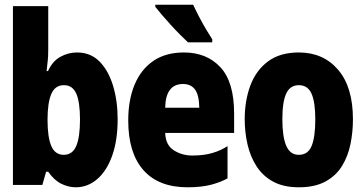

<svg xmlns="http://www.w3.org/2000/svg" viewBox="-20 -786 1540 816"><path d="M302 10Q271 10 240.5 -5Q210 -20 185 -56H176L160 0H35V-760H185V-574Q185 -547 183 -529Q181 -511 178 -484H184Q203 -526 236.5 -544.5Q270 -563 307 -563Q365 -563 403 -524.5Q441 -486 460.5 -421.5Q480 -357 480 -279Q480 -190 457 -125Q434 -60 393.5 -25Q353 10 302 10ZM251 -128Q288 -128 304 -165.5Q320 -203 320 -278Q320 -353 304 -388.5Q288 -424 252 -424Q214 -424 198 -386.5Q182 -349 182 -277Q182 -203 198 -165.5Q214 -128 251 -128Z M777 10Q654 10 589.5 -63Q525 -136 525 -274Q525 -361 552 -426Q579 -491 631.5 -527Q684 -563 762 -563Q858 -563 916.5 -500.5Q975 -438 975 -303V-221H682Q684 -169 719 -147Q754 -125 797 -125Q847 -125 883.5 -136Q920 -147 947 -165V-28Q919 -12 877.5 -1Q836 10 777 10ZM827 -328Q826 -383 808.5 -406Q791 -429 758 -429Q684 -429 682 -328ZM779 -606Q766 -618 746.5 -637.5Q727 -657 706.5 -679.5Q686 -702 668 -723Q650 -744 640 -757V-766H801Q810 -746 825 -717Q840 -688 856 -661Q872 -634 882 -619V-606Z M1250 10Q1185 10 1141 -14Q1097 -38 1070.5 -79Q1044 -120 1032 -172Q1020 -224 1020 -279Q1020 -358 1044 -422.5Q1068 -487 1119 -525Q1170 -563 1250 -563Q1354 -563 1417 -489.5Q1480 -416 1480 -279Q1480 -225 1469.5 -173.5Q1459 -122 1433.5 -80.5Q1408 -39 1363 -14.5Q1318 10 1250 10ZM1250 -128Q1289 -128 1304.5 -166Q1320 -204 1320 -279Q1320 -352 1304 -388Q1288 -424 1250 -424Q1213 -424 1196.5 -388.5Q1180 -353 1180 -279Q1180 -205 1196.5 -166.5Q1213 -128 1250 -128Z"/></svg>

Font: Noto Sans Mono ExtraCondensed Black
Style: Regular
Weight: 900
Width: 2
Designer: Monotype Design Team
Foundry: Monotype Imaging Inc.
Version: Version 2.014